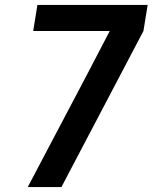

<svg xmlns="http://www.w3.org/2000/svg" viewBox="-20 -755 616 775"><path d="M92 0H228L559 -630L576 -735H131L114 -630H423L335 -461Z"/></svg>

Font: Iosevka Sparkle Oblique
Style: Bold
Weight: 700
Italic angle: -9°
Designer: Belleve Invis
Foundry: Belleve Invis
Version: Version 4.5.0; ttfautohint (v1.8.3)